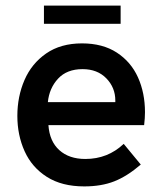

<svg xmlns="http://www.w3.org/2000/svg" viewBox="-20 -657 581 686"><path d="M42 -243Q42 -312 67.5 -371Q93 -430 145 -466Q197 -502 273 -502Q347 -502 397.5 -469Q448 -436 473 -380.5Q498 -325 498 -256Q498 -236 495 -210H153Q157 -152 192 -120.5Q227 -89 285 -89Q365 -89 422 -143L483 -69Q434 -27 388 -9Q342 9 281 9Q201 9 147.5 -25Q94 -59 68 -116.5Q42 -174 42 -243ZM392 -292V-298Q392 -344 360 -377Q328 -410 275 -410Q219 -410 187.5 -376Q156 -342 151 -292ZM137 -637H411V-572H137Z"/></svg>

Font: Hanken Grotesk SemiBold
Style: Regular
Weight: 600
Designer: Alfredo Marco Pradil
Foundry: Hanken Design Co.
Version: Version 3.014